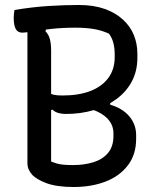

<svg xmlns="http://www.w3.org/2000/svg" viewBox="-20 -740 640 770"><path d="M275 10Q241 10 213.5 6Q186 2 166 -5.5Q146 -13 132 -21.5Q118 -30 110 -38Q100 -49 95 -60.5Q90 -72 90 -87Q90 -157 90 -226Q90 -295 90 -364Q90 -433 90 -503.5Q90 -574 90 -646H174L162 -615Q175 -602 180 -583Q185 -564 185 -538Q185 -483 185 -428.5Q185 -374 185 -318.5Q185 -263 185 -206.5Q185 -150 185 -92Q195 -88 207 -84.5Q219 -81 234.5 -79.5Q250 -78 273 -78Q318 -78 355 -89.5Q392 -101 413.5 -127Q435 -153 435 -195V-206Q435 -233 419 -255Q403 -277 370.5 -292.5Q338 -308 287 -316H196V-338L422 -336V-320Q471 -306 498.5 -273.5Q526 -241 526 -198V-183Q526 -120 492.5 -76.5Q459 -33 402.5 -11.5Q346 10 275 10ZM38 -700Q111 -712 175 -716Q239 -720 296 -720Q355 -720 399 -704.5Q443 -689 473 -661.5Q503 -634 517 -599Q531 -564 531 -524V-509Q531 -455 508.5 -413Q486 -371 446 -342Q406 -313 354.5 -298Q303 -283 244 -283Q227 -283 213.5 -287Q200 -291 191 -300L169 -296V-370Q183 -363 195.5 -360Q208 -357 230 -357Q296 -357 342.5 -375Q389 -393 414.5 -427.5Q440 -462 440 -511V-521Q440 -548 434.5 -568.5Q429 -589 417 -605Q389 -618 357 -623.5Q325 -629 283 -629Q230 -629 185 -624Q140 -619 110 -614Q80 -609 70 -609Q51 -609 43 -624Q35 -639 35 -670Q35 -679 36 -686Q37 -693 38 -700Z"/></svg>

Font: Recursive Casual
Style: Regular
Weight: 400
Version: Version 1.047